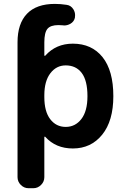

<svg xmlns="http://www.w3.org/2000/svg" viewBox="-20 -784 644 1000"><path d="M435.5 -283.2Q435.5 -364.3 405.8 -403.8Q376 -443.4 322.3 -443.4Q273.4 -443.4 242.2 -402.3Q210.9 -361.3 210.9 -288.1V-278.3Q210.9 -203.1 241.7 -163.1Q272.5 -123 322.3 -123Q372.1 -123 403.8 -164.1Q435.5 -205.1 435.5 -283.2ZM128.9 196.3Q105.5 196.3 88.4 179.2Q71.3 162.1 71.3 138.7V-563.5Q71.3 -661.1 120.6 -712.4Q169.9 -763.7 265.6 -763.7Q295.9 -763.7 327.1 -758.8Q349.6 -755.9 362.3 -735.4Q371.1 -720.7 371.1 -705.1Q371.1 -698.2 370.1 -691.4Q365.2 -670.9 346.7 -660.2Q331.1 -651.4 314.5 -651.4Q309.6 -651.4 304.7 -652.3Q293.9 -653.3 284.2 -653.3Q243.2 -653.3 227.1 -633.8Q210.9 -614.3 210.9 -563.5V-496.1Q210.9 -494.1 212.9 -493.2Q214.8 -492.2 215.8 -494.1Q271.5 -556.6 359.4 -556.6Q458 -556.6 514.2 -486.3Q570.3 -416 570.3 -283.2Q570.3 -154.3 512.2 -82.5Q454.1 -10.7 359.4 -10.7Q270.5 -10.7 215.8 -71.3Q214.8 -73.2 212.9 -72.3Q210.9 -71.3 210.9 -70.3V138.7Q210.9 162.1 193.8 179.2Q176.8 196.3 153.3 196.3Z"/></svg>

Font: Gen Jyuu Gothic Bold
Style: Bold
Weight: 700
Designer: [Source Han Sans]
Ryoko NISHIZUKA  (kana & ideographs); Paul D. Hunt (Latin, Greek & Cyrillic); Wenlong ZHANG  (bopomofo
Version: Version 1.002.20150607